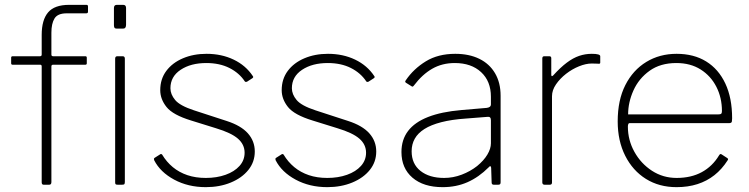

<svg xmlns="http://www.w3.org/2000/svg" viewBox="-20 -762 3089 792"><path d="M333 -530Q335 -530 336.5 -528.5Q338 -527 338 -524V-501Q338 -495 332 -495H199Q192 -495 192 -488V-11Q192 0 183 0H160Q152 0 152 -10V-488Q152 -495 146 -495H32Q26 -495 26 -501V-524Q26 -527 27.5 -528.5Q29 -530 32 -530H145Q152 -530 152 -537V-618Q152 -680 178.5 -711Q205 -742 265 -742H337Q343 -742 343 -735V-714Q343 -710 341 -708.5Q339 -707 335 -707H255Q218 -707 205 -686Q192 -665 192 -627V-537Q192 -530 199 -530H333ZM495 -12Q495 -5 493 -2.5Q491 0 483 0H466Q459 0 457 -2Q455 -4 455 -10V-520Q455 -530 464 -530H486Q495 -530 495 -520ZM500 -660Q500 -644 488 -644H461Q454 -644 452 -648Q450 -652 450 -658V-729Q450 -742 462 -742H488Q500 -742 500 -729Z M990 -426Q967 -461 926.5 -481.5Q886 -502 831 -502Q767 -502 725 -474Q683 -446 683 -398Q683 -373 702.5 -349.5Q722 -326 780 -307L915 -263Q974 -244 1002.5 -212Q1031 -180 1031 -137Q1031 -94 1004.5 -61Q978 -28 932 -9Q886 10 829 10Q756 10 698.5 -21Q641 -52 616 -101Q615 -104 615 -106.5Q615 -109 618 -111L640 -125Q642 -127 645 -126.5Q648 -126 649 -124Q667 -94 693 -72.5Q719 -51 753 -39.5Q787 -28 829 -28Q874 -28 910.5 -41Q947 -54 968 -77.5Q989 -101 989 -132Q989 -166 961.5 -190Q934 -214 871 -233L768 -265Q693 -288 667 -320.5Q641 -353 641 -390Q641 -436 666 -469.5Q691 -503 734.5 -521.5Q778 -540 832 -540Q894 -540 944 -516Q994 -492 1023 -448Q1025 -445 1024.5 -443.5Q1024 -442 1022 -440L999 -425Q997 -424 994.5 -424Q992 -424 990 -426Z M1491 -426Q1468 -461 1427.5 -481.5Q1387 -502 1332 -502Q1268 -502 1226 -474Q1184 -446 1184 -398Q1184 -373 1203.5 -349.5Q1223 -326 1281 -307L1416 -263Q1475 -244 1503.5 -212Q1532 -180 1532 -137Q1532 -94 1505.5 -61Q1479 -28 1433 -9Q1387 10 1330 10Q1257 10 1199.5 -21Q1142 -52 1117 -101Q1116 -104 1116 -106.5Q1116 -109 1119 -111L1141 -125Q1143 -127 1146 -126.5Q1149 -126 1150 -124Q1168 -94 1194 -72.5Q1220 -51 1254 -39.5Q1288 -28 1330 -28Q1375 -28 1411.5 -41Q1448 -54 1469 -77.5Q1490 -101 1490 -132Q1490 -166 1462.5 -190Q1435 -214 1372 -233L1269 -265Q1194 -288 1168 -320.5Q1142 -353 1142 -390Q1142 -436 1167 -469.5Q1192 -503 1235.5 -521.5Q1279 -540 1333 -540Q1395 -540 1445 -516Q1495 -492 1524 -448Q1526 -445 1525.5 -443.5Q1525 -442 1523 -440L1500 -425Q1498 -424 1495.5 -424Q1493 -424 1491 -426Z M1996 -72Q1955 -31 1908.5 -10.5Q1862 10 1806 10Q1727 10 1681.5 -29Q1636 -68 1636 -135Q1636 -186 1663.5 -222Q1691 -258 1746 -279.5Q1801 -301 1883 -308L1988 -317Q1996 -318 2000.5 -321.5Q2005 -325 2005 -332V-363Q2005 -427 1964.5 -464.5Q1924 -502 1856 -502Q1804 -502 1763 -478.5Q1722 -455 1688 -410Q1685 -406 1683 -405Q1681 -404 1678 -406L1654 -421Q1652 -423 1651.5 -425Q1651 -427 1654 -431Q1686 -478 1736.5 -509Q1787 -540 1858 -540Q1915 -540 1957 -519.5Q1999 -499 2022 -460Q2045 -421 2045 -367V-10Q2045 -4 2042.5 -2Q2040 0 2035 0H2017Q2013 0 2010.5 -2Q2008 -4 2008 -9L2006 -70Q2004 -82 1996 -72ZM2005 -266Q2005 -282 1991 -280L1902 -273Q1843 -269 1800.5 -258Q1758 -247 1731 -230Q1704 -213 1691 -190Q1678 -167 1678 -138Q1678 -86 1714.5 -57Q1751 -28 1812 -28Q1849 -28 1884.5 -41.5Q1920 -55 1948 -77Q1976 -100 1990.5 -124.5Q2005 -149 2005 -171V-266Z M2226 0Q2222 0 2219.5 -2.5Q2217 -5 2217 -9V-521Q2217 -530 2225 -530H2246Q2254 -530 2254 -522V-454Q2254 -449 2256 -448Q2258 -447 2262 -451Q2292 -484 2318 -503.5Q2344 -523 2369 -531.5Q2394 -540 2421 -540Q2456 -540 2456 -530V-504Q2456 -499 2451 -499Q2447 -499 2440.5 -499.5Q2434 -500 2421 -500Q2397 -500 2368.5 -488.5Q2340 -477 2315 -457.5Q2290 -438 2273.5 -414Q2257 -390 2257 -365V-9Q2257 0 2248 0H2226Z M2570 -240Q2570 -184 2597 -135.5Q2624 -87 2669.5 -57.5Q2715 -28 2771 -28Q2831 -28 2875 -52Q2919 -76 2946 -121Q2949 -126 2951.5 -126.5Q2954 -127 2957 -125L2980 -110Q2986 -106 2981 -100Q2958 -64 2927 -39.5Q2896 -15 2857 -2.5Q2818 10 2771 10Q2699 10 2644.5 -24Q2590 -58 2559 -119.5Q2528 -181 2528 -261Q2528 -349 2559.5 -411Q2591 -473 2646 -506.5Q2701 -540 2771 -540Q2842 -540 2893 -508.5Q2944 -477 2972 -417.5Q3000 -358 3000 -274Q3000 -268 2999 -261Q2998 -254 2987 -254H2576Q2573 -254 2571.5 -249.5Q2570 -245 2570 -240ZM2941 -290Q2952 -290 2955 -293Q2958 -296 2958 -304Q2958 -359 2935 -404Q2912 -449 2870 -475.5Q2828 -502 2770 -502Q2704 -502 2659.5 -470Q2615 -438 2593 -389Q2571 -340 2571 -290Z"/></svg>

Font: Libre Franklin Thin Thin
Style: Regular
Weight: 250
Version: Version 3.000